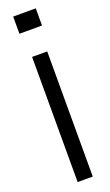

<svg xmlns="http://www.w3.org/2000/svg" viewBox="-157 -832 494 865"><g transform="rotate(-20 90.0 -400.0)"><path d="M35.9 -717.6V-800H144.2V-717.6ZM53.8 0V-600H126.3V0Z"/></g></svg>

Font: Big Shoulders Thin
Style: Regular
Weight: 100
Designer: Patric King
Foundry: XO Type Co
Version: Version 2.002